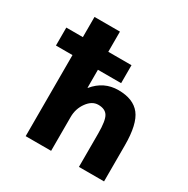

<svg xmlns="http://www.w3.org/2000/svg" viewBox="-169 -898 1022 1046"><g transform="rotate(30 342.0 -375.0)"><path d="M26 -510V-623H130V-750H290V-623H436V-510H290V-397H292Q352 -470 443 -470Q537 -470 580 -415Q623 -360 623 -227V0H465V-210Q465 -291 448 -318.5Q431 -346 388 -346Q349 -346 319.5 -305.5Q290 -265 290 -213V0H130V-510Z"/></g></svg>

Font: M PLUS 1p ExtraBold
Style: Regular
Weight: 800
Version: Version 1.062